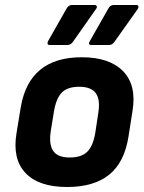

<svg xmlns="http://www.w3.org/2000/svg" viewBox="-20 -736 577 768"><path d="M248 12Q135 12 82 -44Q29 -100 46 -203L63 -307Q97 -507 307 -507Q418 -507 472.5 -451Q527 -395 510 -292L494 -190Q478 -87 417 -37.5Q356 12 248 12ZM259 -106Q305 -106 328.5 -128.5Q352 -151 361 -204L373 -283Q382 -338 363 -363.5Q344 -389 297 -389Q251 -389 228 -366.5Q205 -344 196 -291L183 -211Q175 -158 193 -132Q211 -106 259 -106ZM345 -556Q338 -556 336.5 -560.5Q335 -565 339 -571L414 -703Q421 -716 435 -716H525Q532 -716 533.5 -711Q535 -706 531 -700L438 -569Q429 -556 416 -556ZM179 -556Q172 -556 170.5 -560.5Q169 -565 172 -571L247 -703Q255 -716 268 -716H358Q365 -716 367 -711Q369 -706 364 -700L272 -569Q263 -556 249 -556Z"/></svg>

Font: Sofia Sans ExtraBold
Style: Italic
Weight: 800
Italic angle: -9°
Designer: Botio Nikoltchev, Ani Petrova
Foundry: lettersoup
Version: Version 4.100; ttfautohint (v1.8.4.7-5d5b)